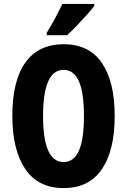

<svg xmlns="http://www.w3.org/2000/svg" viewBox="-20 -951 649 981"><path d="M566 -358Q566 -183 500.5 -86.5Q435 10 305 10Q175 10 109 -87.5Q43 -185 43 -359Q43 -539 110 -632Q177 -725 305 -725Q436 -725 501 -629Q566 -533 566 -358ZM200 -358Q200 -123 305 -123Q357 -123 383 -180.5Q409 -238 409 -358Q409 -478 383 -536Q357 -594 305 -594Q200 -594 200 -358ZM462 -921Q449 -904 425 -877Q401 -850 374 -821.5Q347 -793 323 -771H219V-784Q244 -824 263.5 -861Q283 -898 299 -931H462Z"/></svg>

Font: Noto Sans Gurmukhi ExtraCondensed ExtraBold
Style: Regular
Weight: 800
Width: 2
Designer: Jelle Bosma - Monotype Design Team
Foundry: Monotype Imaging Inc.
Version: Version 2.004; ttfautohint (v1.8.4.7-5d5b)